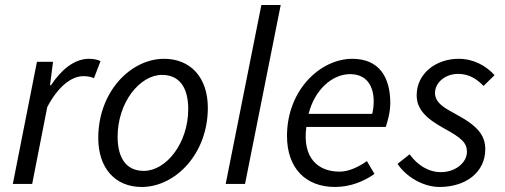

<svg xmlns="http://www.w3.org/2000/svg" viewBox="-20 -732 2008 764"><path d="M127 -486 31 0H108L168 -306C210 -386 263 -429 312 -429C329 -429 343 -426 354 -421L380 -489C367 -495 352 -498 334 -498C274 -498 222 -452 183 -393H179L191 -486Z M371 -183C371 -62 439 12 544 12C677 12 807 -119 807 -303C807 -424 738 -498 633 -498C500 -498 371 -367 371 -183ZM729 -298C729 -163 642 -52 552 -52C485 -52 448 -100 448 -188C448 -324 536 -434 625 -434C692 -434 729 -386 729 -298Z M1020 -712 878 0H955L1097 -712Z M1382 -498C1255 -498 1122 -374 1122 -191C1122 -61 1198 12 1313 12C1376 12 1431 -12 1470 -40L1440 -91C1409 -69 1369 -49 1331 -49C1247 -49 1182 -102 1199 -227H1515C1521 -245 1533 -283 1533 -322C1533 -422 1491 -498 1382 -498ZM1461 -279H1208C1232 -375 1302 -437 1373 -437C1443 -437 1467 -384 1467 -329C1467 -310 1465 -295 1461 -279Z M1562 -80C1595 -29 1664 12 1729 12C1834 12 1911 -47 1911 -138C1911 -191 1884 -229 1797 -276C1753 -300 1711 -321 1711 -362C1711 -403 1751 -438 1803 -438C1847 -438 1878 -417 1904 -390L1948 -433C1913 -471 1864 -498 1805 -498C1714 -498 1638 -439 1638 -353C1638 -298 1674 -261 1749 -220C1817 -183 1838 -163 1838 -128C1838 -84 1791 -47 1735 -47C1684 -47 1640 -76 1610 -118Z"/></svg>

Font: Cambridge Sans Italic
Style: Regular
Weight: 400
Italic angle: -11°
Version: Version 2.000;PS 002.000;hotconv 1.0.88;makeotf.lib2.5.64775